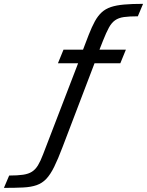

<svg xmlns="http://www.w3.org/2000/svg" viewBox="-227 -762 746 974"><path d="M-207.1 191.1 -180.5 128.5Q-137.7 128.5 -110 124.4Q-82.4 120.4 -64.8 109Q-47.2 97.7 -34.4 76.7Q-21.6 55.6 -8.5 21.1L169.2 -441H66.9L95.1 -510H194.2L223.1 -585.5Q239.1 -626.2 254.3 -653.9Q269.6 -681.7 288.9 -699.4Q308.3 -717.2 335.8 -726.4Q363.3 -735.5 403 -739Q442.6 -742.5 498.8 -742.5L472.2 -679.3Q428.9 -679.3 401.7 -675.5Q374.6 -671.7 356.8 -659.1Q339 -646.6 325.5 -621.9Q312 -597.2 295.6 -555.9L277.6 -510H411.6L383.4 -441H252.5L90.2 -15.6Q67.1 45.7 47.8 84.5Q28.6 123.4 7.7 145.5Q-13.2 167.5 -41.4 177.3Q-69.5 187.1 -109.5 189.1Q-149.4 191.1 -207.1 191.1Z"/></svg>

Font: Saira Thin
Style: Italic
Weight: 100
Italic angle: -12°
Designer: Hector Gatti with collaboration of the Omnibus-Type team
Foundry: Omnibus-Type
Version: Version 1.101